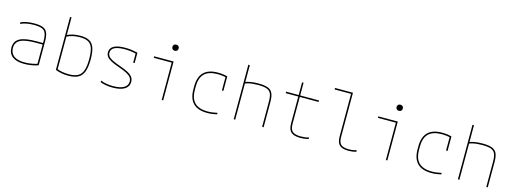

<svg xmlns="http://www.w3.org/2000/svg" viewBox="-9 -1606 6618 2482"><g transform="rotate(15 3300.0 -365.0)"><path d="M296 10Q193 10 138.5 -32Q84 -74 84 -153Q84 -238 153 -276Q222 -314 376 -314H474V-294H376Q229 -294 166.5 -260.5Q104 -227 104 -153Q104 -83 153 -46.5Q202 -10 296 -10Q343 -10 393 -18.5Q443 -27 477 -41L464 -27V-340Q464 -408 449.5 -444.5Q435 -481 398.5 -495.5Q362 -510 294 -510Q257 -510 224.5 -506Q192 -502 164 -494.5Q136 -487 112 -475V-498Q149 -514 194 -522Q239 -530 294 -530Q367 -530 408.5 -513Q450 -496 467 -454.5Q484 -413 484 -340V-22Q449 -8 397 1Q345 10 296 10Z M887 10Q835 10 791 1Q747 -8 714 -22V-730H734V-22L722 -40Q757 -26 799 -18Q841 -10 887 -10Q965 -10 1010 -34.5Q1055 -59 1074.5 -116Q1094 -173 1094 -270Q1094 -361 1076.5 -413.5Q1059 -466 1018.5 -488Q978 -510 907 -510Q856 -510 811.5 -500Q767 -490 731 -470L721 -488Q759 -508 806 -519Q853 -530 907 -530Q984 -530 1029 -505Q1074 -480 1094 -423Q1114 -366 1114 -270Q1114 -168 1092 -106.5Q1070 -45 1020.5 -17.5Q971 10 887 10Z M1479 10Q1433 10 1393 3Q1353 -4 1315 -17V-39Q1353 -24 1393.5 -17Q1434 -10 1479 -10Q1574 -10 1624.5 -39Q1675 -68 1675 -123Q1675 -153 1658 -176.5Q1641 -200 1601 -221.5Q1561 -243 1493 -266Q1423 -290 1382 -312Q1341 -334 1323 -359Q1305 -384 1305 -416Q1305 -473 1356 -501.5Q1407 -530 1510 -530Q1548 -530 1584 -525.5Q1620 -521 1675 -509V-370H1655V-509L1671 -489Q1619 -501 1583.5 -505.5Q1548 -510 1510 -510Q1416 -510 1370.5 -486.5Q1325 -463 1325 -416Q1325 -390 1341 -368.5Q1357 -347 1395.5 -327.5Q1434 -308 1500 -285Q1572 -260 1615 -236.5Q1658 -213 1676.5 -186Q1695 -159 1695 -123Q1695 -59 1639.5 -24.5Q1584 10 1479 10Z M2136 0V-500H1896V-520H2156V0ZM2134 -658Q2115 -658 2103.5 -669Q2092 -680 2092 -699Q2092 -718 2103.5 -729Q2115 -740 2134 -740Q2153 -740 2164.5 -729Q2176 -718 2176 -699Q2176 -680 2164.5 -669Q2153 -658 2134 -658Z M2747 10Q2496 10 2496 -240V-280Q2496 -530 2748 -530Q2818 -530 2876 -514V-320H2856V-508L2871 -495Q2845 -502 2812.5 -506Q2780 -510 2748 -510Q2630 -510 2573 -453.5Q2516 -397 2516 -280V-240Q2516 -162 2541 -111Q2566 -60 2617.5 -35Q2669 -10 2747 -10Q2780 -10 2813 -14.5Q2846 -19 2876 -26V-6Q2847 1 2814 5.5Q2781 10 2747 10Z M3480 -340Q3480 -407 3464 -444Q3448 -481 3407 -495.5Q3366 -510 3291 -510Q3255 -510 3223 -507Q3191 -504 3163 -497.5Q3135 -491 3110 -480L3103 -499Q3142 -515 3188 -522.5Q3234 -530 3291 -530Q3371 -530 3416.5 -513Q3462 -496 3481 -454.5Q3500 -413 3500 -340V0H3480ZM3100 0V-730H3120V0Z M3994 10Q3906 10 3868 -24.5Q3830 -59 3830 -140V-500H3662V-520H3830V-690H3850V-520H4102V-500H3850V-140Q3850 -68 3882 -39Q3914 -10 3994 -10Q4023 -10 4050 -13.5Q4077 -17 4102 -25V-4Q4075 3 4048 6.5Q4021 10 3994 10Z M4639 10Q4553 10 4516.5 -24.5Q4480 -59 4480 -140V-710H4260V-730H4500V-140Q4500 -67 4530.5 -38.5Q4561 -10 4639 -10Q4668 -10 4692.5 -14Q4717 -18 4740 -25V-4Q4715 3 4690.5 6.5Q4666 10 4639 10Z M5136 0V-500H4896V-520H5156V0ZM5134 -658Q5115 -658 5103.5 -669Q5092 -680 5092 -699Q5092 -718 5103.5 -729Q5115 -740 5134 -740Q5153 -740 5164.5 -729Q5176 -718 5176 -699Q5176 -680 5164.5 -669Q5153 -658 5134 -658Z M5747 10Q5496 10 5496 -240V-280Q5496 -530 5748 -530Q5818 -530 5876 -514V-320H5856V-508L5871 -495Q5845 -502 5812.5 -506Q5780 -510 5748 -510Q5630 -510 5573 -453.5Q5516 -397 5516 -280V-240Q5516 -162 5541 -111Q5566 -60 5617.5 -35Q5669 -10 5747 -10Q5780 -10 5813 -14.5Q5846 -19 5876 -26V-6Q5847 1 5814 5.5Q5781 10 5747 10Z M6480 -340Q6480 -407 6464 -444Q6448 -481 6407 -495.5Q6366 -510 6291 -510Q6255 -510 6223 -507Q6191 -504 6163 -497.5Q6135 -491 6110 -480L6103 -499Q6142 -515 6188 -522.5Q6234 -530 6291 -530Q6371 -530 6416.5 -513Q6462 -496 6481 -454.5Q6500 -413 6500 -340V0H6480ZM6100 0V-730H6120V0Z"/></g></svg>

Font: M PLUS Code Latin Expanded Thin
Style: Regular
Weight: 250
Width: 7
Designer: Coji Morishita
Foundry: UNDERFOREST DESIGN
Version: Version 1.002; ttfautohint (v1.8.3)